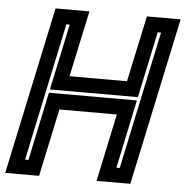

<svg xmlns="http://www.w3.org/2000/svg" viewBox="-63 -750 774 799"><g transform="rotate(5 324.0 -350.0)"><path d="M-12 0 137 -700H278.5L219.5 -424H459.5L518.5 -700H659.5L510.5 0H369.5L429.5 -282.5H189.5L129.5 0ZM65.5 -62H79.5L140 -348H507.5L447 -62H461L583 -638H569L510.5 -362H143L201.5 -638H187.5Z"/></g></svg>

Font: Tourney
Style: Bold Italic
Weight: 700
Italic angle: -12°
Version: Version 1.015